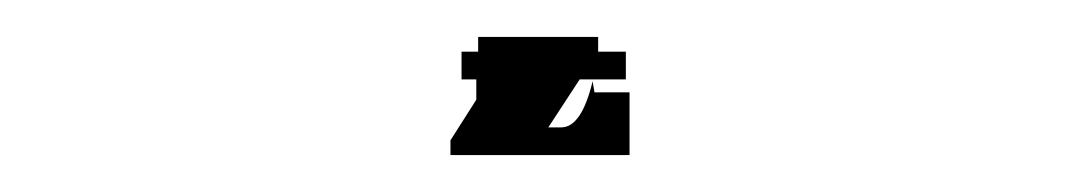

<svg xmlns="http://www.w3.org/2000/svg" viewBox="-20 -409 589 104"><path d="M321 -359V-325H224V-333L238 -355V-366H230V-381H239V-389H304V-381H319V-366H294L277 -340H284Q295 -340 301 -365L302 -359Z"/></svg>

Font: Noto Serif Light
Style: Regular
Weight: 300
Designer: Monotype Design Team
Foundry: Monotype Imaging Inc.
Version: Version 1.001